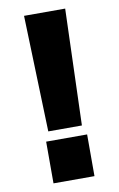

<svg xmlns="http://www.w3.org/2000/svg" viewBox="-84 -774 507 821"><g transform="rotate(-10 170.0 -363.5)"><path d="M259.2 -727.3H80.6L96.9 -222.7H242.9ZM80.3 0H258.2V-181.1H80.3Z"/></g></svg>

Font: TID UI Extra Bold
Style: Regular
Weight: 800
Designer: The TID Project Authors
Foundry: Bakken & Bæck
Version: Version 1.001;hotconv 1.0.109;makeotfexe 2.5.65596